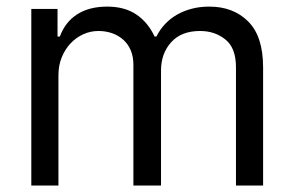

<svg xmlns="http://www.w3.org/2000/svg" viewBox="-20 -573 909 593"><path d="M76.7 0V-545.5H157.7V-460.2H164.8Q181.8 -505.7 218.9 -529.1Q256 -552.6 311.1 -552.6Q365.1 -552.6 401.1 -528.2Q437.1 -503.9 457.4 -460.2H463.1Q473.7 -481.5 489.7 -498.6Q505.7 -515.6 526.3 -527.5Q546.9 -539.4 572.1 -546Q597.3 -552.6 626.4 -552.6Q700.3 -552.6 746.1 -507.1Q792.6 -461.3 792.6 -365.1V0H708.8V-365.1Q708.8 -425.4 675.8 -451.3Q643.5 -477.3 598 -477.3Q540.1 -477.3 508.9 -442.8Q477.3 -408 477.3 -355.1V0H392V-373.6Q392 -397.7 384.1 -416.9Q376.1 -436.1 361.7 -449.4Q347.3 -462.7 327.4 -470Q307.5 -477.3 284.1 -477.3Q259.6 -477.3 237.2 -467.2Q214.8 -457 197.8 -438.9Q180.8 -420.8 170.6 -395.8Q160.5 -370.7 160.5 -340.9V0Z"/></svg>

Font: Inter P
Style: Regular
Weight: 400
Designer: Rasmus Andersson
Foundry: rsms
Version: Version 3.018;git-588b23468